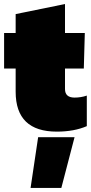

<svg xmlns="http://www.w3.org/2000/svg" viewBox="-25 -636 446 942"><path d="M253.9 9.8Q51.8 9.8 51.8 -186V-299.8H-4.9V-474.1H51.8V-566.9L293.9 -616.2V-474.1H391.1L386.2 -299.8H293.9V-199.2Q293.9 -157.2 340.8 -157.2Q372.1 -157.2 400.9 -167V-17.1Q338.4 9.8 253.9 9.8ZM125 286.1 162.1 37.1H340.8L275.9 286.1Z"/></svg>

Font: Kanit Black
Style: Regular
Weight: 900
Designer: Katatrad Team
Foundry: CadsonDemak
Version: Version 1.000;PS 001.000;hotconv 1.0.88;makeotf.lib2.5.64775